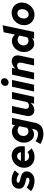

<svg xmlns="http://www.w3.org/2000/svg" viewBox="1700 -2526 1036 4495"><g transform="rotate(-90 2218.5 -279.0)"><path d="M236 11Q164 11 99 -11Q34 -33 -9 -70L75 -173Q128 -138 165.5 -123Q203 -108 240 -108Q269 -108 287 -120Q305 -132 305 -151Q305 -165 295.5 -173.5Q286 -182 265 -187L170 -211Q111 -228 79.5 -263Q48 -298 48 -348Q48 -431 103 -478Q158 -525 255 -525Q317 -525 373 -506Q429 -487 476 -450L391 -353Q354 -380 316.5 -394Q279 -408 246 -408Q218 -408 203 -398.5Q188 -389 188 -371Q188 -357 197.5 -349Q207 -341 232 -334L325 -310Q387 -294 420 -259.5Q453 -225 453 -176Q453 -123 424.5 -80.5Q396 -38 347 -13.5Q298 11 236 11Z M790 11Q717 11 660 -20Q603 -51 570.5 -106.5Q538 -162 538 -233Q538 -292 560 -344.5Q582 -397 620.5 -437.5Q659 -478 710 -501Q761 -524 818 -524Q885 -524 935.5 -495Q986 -466 1014.5 -414Q1043 -362 1043 -293Q1043 -270 1041.5 -251.5Q1040 -233 1037 -217H691Q696 -187 711.5 -164.5Q727 -142 751.5 -129.5Q776 -117 807 -117Q836 -117 861 -126.5Q886 -136 904 -155L991 -57Q942 -21 894 -5Q846 11 790 11ZM701 -308H903Q899 -336 886.5 -355.5Q874 -375 854.5 -386Q835 -397 809 -397Q785 -397 764 -386Q743 -375 727 -355Q711 -335 701 -308Z M1336 219Q1272 219 1207.5 200Q1143 181 1093 147L1161 36Q1248 94 1329 94Q1374 94 1401.5 73Q1429 52 1437 11L1450 -53Q1425 -28 1391 -14.5Q1357 -1 1319 -1Q1265 -1 1221 -32Q1177 -63 1151.5 -116Q1126 -169 1126 -235Q1126 -294 1146 -345.5Q1166 -397 1201.5 -436Q1237 -475 1284 -497Q1331 -519 1385 -519Q1433 -519 1471 -499.5Q1509 -480 1534 -443L1549 -516H1705L1590 29Q1571 122 1505.5 170.5Q1440 219 1336 219ZM1389 -132Q1413 -132 1434 -140.5Q1455 -149 1474 -166L1510 -343Q1493 -363 1466.5 -374Q1440 -385 1410 -385Q1374 -385 1345 -367Q1316 -349 1299 -318.5Q1282 -288 1282 -248Q1282 -197 1312 -164.5Q1342 -132 1389 -132Z M1888 6Q1837 6 1802.5 -18Q1768 -42 1755 -84Q1742 -126 1753 -179L1825 -516H1984L1920 -219Q1910 -175 1929.5 -147Q1949 -119 1989 -119Q2012 -119 2033 -128.5Q2054 -138 2074 -158L2152 -516H2311L2199 0H2040L2057 -80Q2021 -38 1978 -16Q1935 6 1888 6Z M2534 -596Q2500 -596 2477 -618.5Q2454 -641 2454 -675Q2454 -702 2468 -725.5Q2482 -749 2505 -763Q2528 -777 2554 -777Q2588 -777 2611.5 -754Q2635 -731 2635 -697Q2635 -656 2605 -626Q2575 -596 2534 -596ZM2323 0 2435 -516H2594L2482 0Z M2606 0 2718 -516H2877L2860 -436Q2896 -478 2939 -500Q2982 -522 3029 -522Q3081 -522 3115.5 -498.5Q3150 -475 3163 -433.5Q3176 -392 3164 -337L3092 0H2933L2997 -297Q3007 -341 2988 -369Q2969 -397 2928 -397Q2905 -397 2884 -387.5Q2863 -378 2843 -358L2765 0Z M3441 3Q3387 3 3343 -28.5Q3299 -60 3273 -113.5Q3247 -167 3247 -233Q3247 -292 3267.5 -344Q3288 -396 3323.5 -435.5Q3359 -475 3406.5 -497Q3454 -519 3508 -519Q3555 -519 3592.5 -499.5Q3630 -480 3654 -444L3711 -712L3874 -737L3718 0H3561L3571 -48Q3546 -24 3512.5 -10.5Q3479 3 3441 3ZM3511 -130Q3558 -130 3594 -163L3632 -342Q3615 -362 3589 -373.5Q3563 -385 3533 -385Q3496 -385 3466.5 -366.5Q3437 -348 3420 -317Q3403 -286 3403 -246Q3403 -196 3433.5 -163Q3464 -130 3511 -130Z M4118 10Q4049 10 3994 -21.5Q3939 -53 3907.5 -107.5Q3876 -162 3876 -231Q3876 -292 3898.5 -345.5Q3921 -399 3960.5 -439Q4000 -479 4052 -502Q4104 -525 4164 -525Q4234 -525 4288.5 -494Q4343 -463 4374.5 -408.5Q4406 -354 4406 -284Q4406 -224 4383.5 -170.5Q4361 -117 4321.5 -76.5Q4282 -36 4229.5 -13Q4177 10 4118 10ZM4127 -127Q4163 -127 4190.5 -147Q4218 -167 4234 -201.5Q4250 -236 4250 -280Q4250 -331 4224 -360.5Q4198 -390 4154 -390Q4120 -390 4092.5 -370Q4065 -350 4048.5 -316Q4032 -282 4032 -239Q4032 -187 4058 -157Q4084 -127 4127 -127Z"/></g></svg>

Font: Red Hat Text VF
Style: Italic
Weight: 300
Italic angle: -12°
Designer: Pentagram, MCKL
Foundry: Pentagram, MCKL
Version: Version 1.023